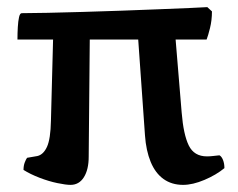

<svg xmlns="http://www.w3.org/2000/svg" viewBox="-20 -519 668 539"><path d="M178 0Q165 0 141 -5Q117 -10 91 -20Q65 -30 46 -42Q46 -54 49.5 -63Q53 -72 56 -76L85 -81Q102 -85 112 -107Q122 -129 123 -180L129 -408H29Q29 -426 30 -443Q31 -460 33.5 -471Q36 -482 41 -482Q69 -482 113.5 -483Q158 -484 211.5 -485.5Q265 -487 320.5 -489Q376 -491 425.5 -493Q475 -495 511.5 -496.5Q548 -498 562 -499L575 -487Q575 -462 569.5 -440Q564 -418 560 -408H473L490 -203Q495 -141 510 -110.5Q525 -80 561 -80Q569 -80 577.5 -81Q586 -82 596 -83Q602 -80 606 -70Q610 -60 610 -47Q587 -28 554 -14Q521 0 494 0Q462 0 439 -16.5Q416 -33 403 -64.5Q390 -96 387 -139L368 -408H232L229 -79Q229 -43 215.5 -21.5Q202 0 178 0Z"/></svg>

Font: Texturina 12pt SemiBold
Style: Regular
Weight: 600
Designer: Guillermo Torres Carreño
Foundry: Omnibus-Type
Version: Version 1.002